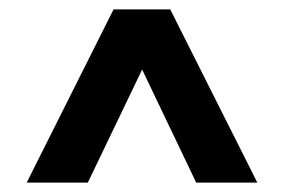

<svg xmlns="http://www.w3.org/2000/svg" viewBox="-20 -760 606 410"><path d="M37 -370 222.5 -740H343.5L529.5 -370H399L283.5 -611.5L167.5 -370Z"/></svg>

Font: Encode Sans Condensed
Style: Bold
Weight: 700
Width: 3
Designer: Multiple Designers
Foundry: Impallari Type
Version: Version 3.000; ttfautohint (v1.8.3) -l 8 -r 50 -G 200 -x 14 